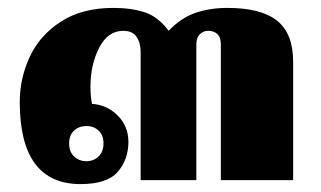

<svg xmlns="http://www.w3.org/2000/svg" viewBox="-20 -456 812 486"><path d="M30 -198Q30 -258 55.5 -312.5Q81 -367 134.5 -401.5Q188 -436 267 -436Q312 -436 346 -425Q380 -414 407 -378Q438 -411 475 -423.5Q512 -436 555 -436Q641 -436 681.5 -403.5Q722 -371 722 -300V0H539V-343Q539 -362 530 -370Q521 -378 507 -378Q495 -378 486 -369.5Q477 -361 477 -343V0H336V-324Q336 -348 325.5 -363Q315 -378 292 -378Q253 -378 231 -335Q209 -292 209 -237Q209 -210 213 -193Q250 -191 277.5 -164Q305 -137 305 -97Q305 -52 278 -21Q251 10 184 10Q30 10 30 -198ZM242 -93Q242 -114 229.5 -125.5Q217 -137 199 -137Q180 -137 167.5 -125.5Q155 -114 155 -93Q155 -72 167.5 -60Q180 -48 199 -48Q217 -48 229.5 -60Q242 -72 242 -93Z"/></svg>

Font: Trirong Black
Style: Regular
Weight: 900
Designer: Katatrad Team
Foundry: CadsonDemak
Version: Version 1.001